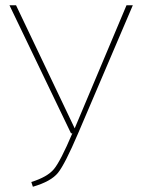

<svg xmlns="http://www.w3.org/2000/svg" viewBox="-20 -701 536 730"><path d="M485 -681 277 -194Q227 -77 200.5 -44Q174 -11 105 9L99 -9Q160 -28 185 -58Q210 -88 255 -194H250L16 -681H41L264 -213L461 -681Z"/></svg>

Font: FiraGO Thin
Style: Regular
Weight: 100
Designer: bBox Type
Foundry: bBox Type GmbH
Version: Version 1.001;PS 001.001;hotconv 1.0.88;makeotf.lib2.5.64775